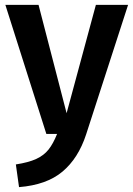

<svg xmlns="http://www.w3.org/2000/svg" viewBox="-20 -549 546 787"><path d="M333 2Q301 100 236 154.5Q171 209 58 218L45 125Q97 117 128.5 102.5Q160 88 179 64Q198 40 214 0H170L2 -529H138L253 -85L373 -529H505Z"/></svg>

Font: Fira Sans Medium
Style: Regular
Weight: 500
Designer: bBox Type GmbH & Carrois Corporate GbR & Edenspiekermann AG
Foundry: bBox Type GmbH & Carrois Corporate GbR & Edenspiekermann AG
Version: Version 4.301